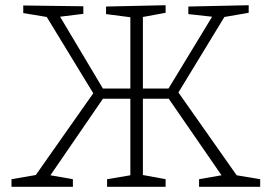

<svg xmlns="http://www.w3.org/2000/svg" viewBox="-20 -715 1039 735"><path d="M663 -361 886 -44 976 -29V0H742V-29L828 -44L626 -337H527V-45L614 -29V0H390V-29L479 -44V-337H374L173 -44L259 -29V0H24V-29L117 -45L337 -358L159 -650L69 -665V-694L299 -691V-662L210 -651L374 -376H479V-649L386 -661V-690L614 -695V-666L527 -650V-376H625L792 -651L701 -661V-690L932 -695V-666L839 -650Z"/></svg>

Font: Bitter Pro Light
Style: Regular
Weight: 300
Designer: Sol Matas, and Bitter project Authors
Foundry: Sol Matas
Version: Version 1.010